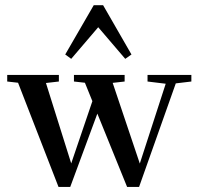

<svg xmlns="http://www.w3.org/2000/svg" viewBox="-20 -722 779 753"><path d="M259.3 -491.2 235.8 -508.3 347.7 -701.7H384.3L495.6 -508.3L471.2 -491.2L365.2 -615.2ZM209.5 11.2 50.8 -397.5 8.3 -402.3V-428.2H210.9V-402.3L160.2 -396.5L259.3 -81.1L342.3 -325.2L313 -397.5L270 -402.3V-428.2H468.8V-402.3L421.9 -397L528.3 -80.6L629.9 -393.6L558.6 -402.3V-428.2H730.5V-402.3L669.4 -395L525.4 11.2H478.5L361.8 -276.4L255.4 11.2Z"/></svg>

Font: Elstob 14pt Medium
Style: Regular
Weight: 500
Designer: Peter S. Baker
Version: Version 1.015